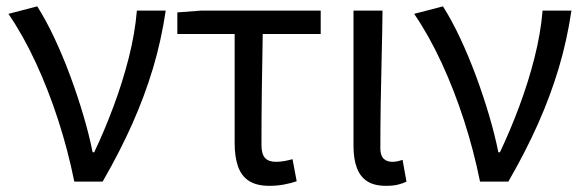

<svg xmlns="http://www.w3.org/2000/svg" viewBox="-20 -577 1857 610"><path d="M216.1 0Q195.9 -99.9 164.8 -195.8Q133.7 -291.6 93.8 -377.8Q54 -464 6.8 -533L98.3 -556.8Q126.4 -512.7 153 -455.8Q179.7 -398.9 203 -336.2Q226.3 -273.4 244.7 -211.1Q263.2 -148.8 274.3 -93.2H279.3Q312.4 -162.9 340.7 -238.9Q369.1 -314.8 388.9 -392.5Q408.7 -470.2 414.9 -543.4H506.5Q492.5 -448.5 466.1 -360.3Q439.7 -272.1 400.6 -184.2Q361.5 -96.2 306.1 0Z M835.8 13.4Q794.9 13.4 770.8 -2.4Q746.7 -18.1 736.1 -48.5Q725.5 -78.8 725.5 -122.3V-469H543.4V-537.6L620.5 -543.4H998.9V-469H814.7Q812.9 -377.1 811.8 -287.7Q810.7 -198.3 810.7 -116.3Q810.7 -87.6 822 -75.2Q833.3 -62.9 856 -62.9Q869.5 -62.9 882.7 -65.2Q895.9 -67.5 909.4 -71.3L922.6 -1.1Q906.8 4.4 884.1 8.9Q861.4 13.4 835.8 13.4Z M1206.3 13.4Q1168.9 13.4 1146.5 -1.2Q1124 -15.9 1113.6 -44.1Q1103.1 -72.3 1103.1 -112.4V-543.4H1195.3Q1194.5 -469.8 1192.5 -393.9Q1190.6 -318 1189.5 -244.8Q1188.4 -171.5 1188.4 -105.8Q1188.4 -83.3 1198.6 -73.1Q1208.7 -62.9 1226.4 -62.9Q1234 -62.9 1241.9 -64.4Q1249.8 -65.9 1259 -69.3L1271.4 0.1Q1259.8 5.7 1244.7 9.5Q1229.6 13.4 1206.3 13.4Z M1505.1 0Q1484.9 -99.9 1453.8 -195.8Q1422.7 -291.6 1382.8 -377.8Q1343 -464 1295.8 -533L1387.3 -556.8Q1415.4 -512.7 1442 -455.8Q1468.7 -398.9 1492 -336.2Q1515.3 -273.4 1533.7 -211.1Q1552.2 -148.8 1563.3 -93.2H1568.3Q1601.4 -162.9 1629.7 -238.9Q1658.1 -314.8 1677.9 -392.5Q1697.7 -470.2 1703.9 -543.4H1795.5Q1781.5 -448.5 1755.1 -360.3Q1728.7 -272.1 1689.6 -184.2Q1650.5 -96.2 1595.1 0Z"/></svg>

Font: Noto Sans TC Thin
Style: Regular
Weight: 100
Designer: Ryoko NISHIZUKA 西塚涼子 (kana, bopomofo & ideographs); Paul D. Hunt (Latin, Greek & Cyrillic); Sandoll Communications 산돌커뮤니
Foundry: Adobe
Version: Version 2.004-H2;hotconv 1.0.118;makeotfexe 2.5.65603